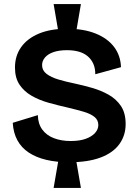

<svg xmlns="http://www.w3.org/2000/svg" viewBox="-20 -803 682 949"><path d="M269 -643 245 -783H380L356 -643ZM245 126 269 -13H356L380 126ZM322 -1Q259 -1 208.5 -13Q158 -25 122 -49Q86 -73 66 -109.5Q46 -146 43 -196L167 -234Q168 -191 189 -162.5Q210 -134 246.5 -120Q283 -106 329 -106Q374 -106 404 -117Q434 -128 450 -146Q466 -164 466 -185Q466 -210 446.5 -225.5Q427 -241 392.5 -251Q358 -261 316 -271Q267 -282 220.5 -295Q174 -308 136.5 -329.5Q99 -351 76.5 -384.5Q54 -418 54 -469Q54 -527 84.5 -570Q115 -613 172.5 -637Q230 -661 312 -661Q393 -661 452 -637.5Q511 -614 543.5 -571.5Q576 -529 578 -471L451 -436Q451 -465 441.5 -487Q432 -509 414 -524.5Q396 -540 370 -547.5Q344 -555 311 -555Q272 -555 244.5 -545.5Q217 -536 202.5 -519Q188 -502 188 -481Q188 -455 210 -438Q232 -421 269 -410Q306 -399 350 -390Q392 -381 435.5 -368.5Q479 -356 516.5 -335Q554 -314 577.5 -279.5Q601 -245 601 -190Q601 -133 569.5 -90Q538 -47 476 -24Q414 -1 322 -1Z"/></svg>

Font: Bricolage Grotesque 96pt ExtraBold
Style: Bold
Weight: 700
Version: Version 1.001;gftools[0.9.33.dev8+g029e19f]